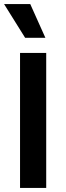

<svg xmlns="http://www.w3.org/2000/svg" viewBox="-20 -919 324 939"><path d="M78 0V-660H206V0ZM103 -734 0 -899H128L202 -734Z"/></svg>

Font: Bricolage Grotesque 96pt ExtraBold SemiBold
Style: Regular
Weight: 600
Version: Version 1.001;gftools[0.9.33.dev8+g029e19f]